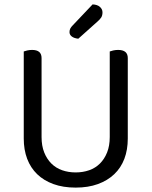

<svg xmlns="http://www.w3.org/2000/svg" viewBox="-20 -840 689 873"><path d="M561 -210Q561 -159 545.5 -118Q530 -77 499.5 -48Q469 -19 425 -3Q381 13 324 13Q267 13 223 -3Q179 -19 149 -48Q119 -77 103.5 -118Q88 -159 88 -210V-606Q93 -608 103.5 -610.5Q114 -613 126 -613Q169 -613 169 -576V-217Q169 -177 181 -147Q193 -117 213.5 -96.5Q234 -76 262.5 -66Q291 -56 324 -56Q357 -56 385.5 -66Q414 -76 434.5 -96.5Q455 -117 467 -147Q479 -177 479 -217V-606Q484 -608 494.5 -610.5Q505 -613 517 -613Q561 -613 561 -576ZM401 -820Q423 -819 434.5 -808.5Q446 -798 446 -784Q446 -770 440.5 -761Q435 -752 421 -740L336 -664Q317 -666 306.5 -674Q296 -682 296 -694Q296 -704 300 -711Q304 -718 310 -724Z"/></svg>

Font: Baloo Da 2
Style: Regular
Weight: 400
Designer: Noopur Datye, Sulekha Rajkumar and Ek Type
Foundry: Ek Type
Version: Version 1.640;hotconv 1.0.111;makeotfexe 2.5.65597; ttfautoh